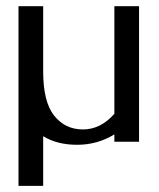

<svg xmlns="http://www.w3.org/2000/svg" viewBox="-20 -460 515 623"><path d="M40 0ZM351.1 -90.8V-439.9H431.2V0H351.1V-23.9Q295.9 9.8 230.5 9.8Q165 9.8 120.1 -18.1V143.1H40V-439.9H120.1V-228Q120.1 -129.4 155.8 -84.7Q191.4 -40 249 -40Q306.6 -40 351.1 -90.8Z"/></svg>

Font: Pfennig
Style: Medium
Weight: 500
Version: Version 20120410 ; ttfautohint (v0.8)